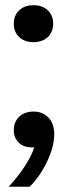

<svg xmlns="http://www.w3.org/2000/svg" viewBox="-20 -564 263 739"><path d="M13.4 154.7Q52 113.3 80.1 68.5Q108.3 23.7 115 -10.4L126.4 -1.6Q121.9 0.3 115.9 1.8Q109.9 3.3 102.6 3.3Q70.3 3.3 51.7 -15.4Q33.1 -34.1 33.1 -63Q33.1 -95.3 54.1 -114.9Q75.1 -134.6 109.6 -134.6Q143.6 -134.6 166.1 -111.9Q188.7 -89.1 188.7 -47.4Q188.7 -20.9 180.4 7.9Q172 36.7 158 64.6Q144 92.6 127.2 115.9Q110.4 139.3 93.6 154.7ZM108.9 -401.7Q75.1 -401.7 54.1 -421.1Q33.1 -440.6 33.1 -472.9Q33.1 -505.1 54.1 -524.6Q75.1 -544 108.9 -544Q142.6 -544 163.6 -524.6Q184.6 -505.1 184.6 -472.9Q184.6 -440.6 163.6 -421.1Q142.6 -401.7 108.9 -401.7Z"/></svg>

Font: Mona Sans ExtraLight
Style: Regular
Weight: 200
Designer: Deni Anggara
Foundry: GitHub
Version: Version 2.000